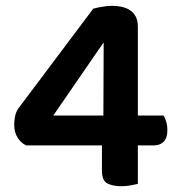

<svg xmlns="http://www.w3.org/2000/svg" viewBox="-20 -635 616 663"><path d="M302 -605Q316 -609 334.5 -612Q353 -615 367 -615Q384 -615 400 -611.5Q416 -608 428.5 -600Q441 -592 448.5 -578Q456 -564 456 -543V-236H545Q550 -228 554 -214.5Q558 -201 558 -186Q558 -159 545.5 -146Q533 -133 512 -133H456V0Q448 2 432 5Q416 8 400 8Q368 8 350 -2Q332 -12 332 -46V-133H70Q53 -141 41 -159.5Q29 -178 29 -204Q29 -218 32 -233Q35 -248 43 -260ZM338 -486H336L164 -236H337Z"/></svg>

Font: Baloo Paaji 2 SemiBold
Style: Regular
Weight: 600
Designer: Shuchita Grover, Noopur Datye and Ek Type
Foundry: Ek Type
Version: Version 1.640;hotconv 1.0.111;makeotfexe 2.5.65597; ttfautoh